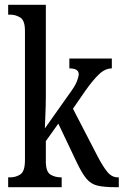

<svg xmlns="http://www.w3.org/2000/svg" viewBox="-20 -780 515 800"><path d="M14 0V-41H22Q46 -41 65 -53.5Q84 -66 84 -113V-651Q84 -695 64.5 -707Q45 -719 22 -719H14V-760H171V-375Q171 -362 170.5 -341Q170 -320 169 -298.5Q168 -277 167.5 -262Q167 -247 167 -245L266 -385Q292 -420 300 -440Q308 -460 308 -471Q308 -495 269 -495V-536H446V-495Q418 -495 392 -470Q366 -445 335 -401L284 -327L388 -126Q409 -86 427.5 -63.5Q446 -41 471 -41H475V0H463Q414 0 386.5 -6.5Q359 -13 340.5 -35Q322 -57 300 -103L223 -265L171 -192V-108Q171 -64 190.5 -52.5Q210 -41 233 -41H237V0Z"/></svg>

Font: Noto Serif Bengali ExtraCondensed
Style: Regular
Weight: 400
Width: 2
Designer: Juan Bruce, Universal Thirst, Indian Type Foundry and the Monotype Design Team.
Foundry: Monotype Imaging Inc.
Version: Version 2.003; ttfautohint (v1.8.4.7-5d5b)